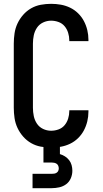

<svg xmlns="http://www.w3.org/2000/svg" viewBox="-20 -763 540 1003"><path d="M247 8Q220 8 193 3Q166 -2 142.5 -15.5Q119 -29 101 -49.5Q83 -70 71.5 -94.5Q60 -119 56 -146Q52 -173 52 -200V-535Q52 -562 56 -589Q60 -616 71.5 -640.5Q83 -665 101 -685.5Q119 -706 142.5 -719.5Q166 -733 193 -738Q220 -743 247 -743Q273 -743 298 -738.5Q323 -734 346 -723Q369 -712 387.5 -694Q406 -676 418 -653.5Q430 -631 436 -606Q442 -581 442 -555V-548H342V-552Q342 -572 336 -591.5Q330 -611 317.5 -626Q305 -641 286 -648Q267 -655 247 -655Q225 -655 205 -645.5Q185 -636 173 -618Q161 -600 156.5 -578.5Q152 -557 152 -535V-200Q152 -178 156.5 -156.5Q161 -135 173 -117Q185 -99 205 -89.5Q225 -80 247 -80Q267 -80 286 -87Q305 -94 317.5 -109Q330 -124 336 -143.5Q342 -163 342 -183V-187H442V-180Q442 -154 436 -129Q430 -104 418 -81.5Q406 -59 387.5 -41Q369 -23 346 -12Q323 -1 298 3.5Q273 8 247 8ZM150 220V145H250Q257 145 263.5 144Q270 143 275.5 139.5Q281 136 284 130Q287 124 287 117Q287 110 284.5 103.5Q282 97 276.5 93Q271 89 264 87.5Q257 86 250 86H207V-80H293V42Q307 46 319.5 54Q332 62 341 73.5Q350 85 354 99.5Q358 114 358 129Q358 149 350 168Q342 187 326 199Q310 211 290 215.5Q270 220 250 220Z"/></svg>

Font: Iosevka Term Curly Semibold
Style: Regular
Weight: 600
Designer: Belleve Invis
Foundry: Belleve Invis
Version: Version 32.3.0